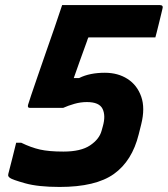

<svg xmlns="http://www.w3.org/2000/svg" viewBox="-20 -720 664 760"><path d="M226 -700H612Q628 -700 623 -685Q622 -681 618 -664Q614 -647 609 -627Q604 -607 600 -591Q596 -575 595 -572H330Q328 -569 327 -565.5Q326 -562 325 -559Q309 -516 295.5 -477.5Q282 -439 272 -411H293Q315 -422 340.5 -427Q366 -432 395 -432Q447 -432 485 -407.5Q523 -383 539 -337.5Q555 -292 539 -228L529 -188Q503 -83 431 -31.5Q359 20 216 20Q131 20 79.5 5.5Q28 -9 19 -16Q13 -21 12.5 -24Q12 -27 13 -32Q22 -68 29.5 -96.5Q37 -125 44 -155H64Q103 -136 138.5 -128Q174 -120 231 -120Q300 -120 336.5 -144.5Q373 -169 382 -202L387 -220Q399 -262 386 -289Q373 -316 324 -316Q299 -316 274.5 -309Q250 -302 230 -293H98Q88 -293 91 -305Q93 -313 103.5 -343.5Q114 -374 129 -418Q144 -462 161.5 -512Q179 -562 196 -611Q213 -660 226 -700Z"/></svg>

Font: Recursive Mn Lnr St XBd
Style: Italic
Weight: 800
Italic angle: -15°
Monospace: yes
Version: Version 1.079;hotconv 1.0.112;makeotfexe 2.5.65598; ttfautoh